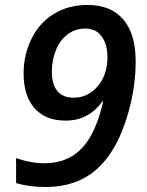

<svg xmlns="http://www.w3.org/2000/svg" viewBox="-20 -744 591 774"><path d="M526.9 -497.1Q526.9 -397 498.5 -294.7Q470.2 -192.4 424.1 -124.3Q377.9 -56.2 313.7 -23.2Q249.5 9.8 162.1 9.8Q97.2 9.8 44.9 -5.9V-106.9Q104 -85.9 160.2 -85.9Q252 -85.9 309.6 -146Q367.2 -206.1 396 -335.9H393.1Q337.9 -257.8 244.1 -257.8Q163.6 -257.8 119.4 -307.6Q75.2 -357.4 75.2 -448.2Q75.2 -524.4 107.9 -589.4Q140.6 -654.3 199 -689.2Q257.3 -724.1 333 -724.1Q426.8 -724.1 476.8 -665.8Q526.9 -607.4 526.9 -497.1ZM324.2 -628.9Q284.2 -628.9 253.2 -606Q222.2 -583 205.6 -542.5Q189 -502 189 -455.1Q189 -403.8 211.4 -377Q233.9 -350.1 276.9 -350.1Q334 -350.1 373.5 -396Q413.1 -441.9 413.1 -513.2Q413.1 -565.9 389.6 -597.4Q366.2 -628.9 324.2 -628.9Z"/></svg>

Font: TypoPRO Open Sans
Style: Italic
Weight: 600
Italic angle: -12°
Foundry: Ascender Corporation
Version: Version 1.10